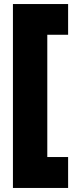

<svg xmlns="http://www.w3.org/2000/svg" viewBox="-20 -750 377 950"><path d="M44 180V-730H317V-578H214V27H317V180Z"/></svg>

Font: MuseoModerno Thin Black
Style: Regular
Weight: 900
Version: Version 1.002